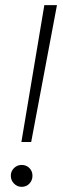

<svg xmlns="http://www.w3.org/2000/svg" viewBox="-20 -720 243 745"><path d="M63 -169 152 -700H201L101 -169ZM64 5Q47 5 34.5 -7.5Q22 -20 22 -38Q22 -56 34.5 -68Q47 -80 64 -80Q82 -80 94 -68Q106 -56 106 -38Q106 -20 94 -7.5Q82 5 64 5Z"/></svg>

Font: DM Sans ExtraLight
Style: Italic
Weight: 250
Italic angle: -10°
Designer: Colophon Foundry, Jonny Pinhorn
Foundry: Colophon Foundry
Version: Version 4.004;gftools[0.9.30]